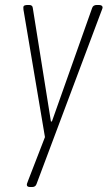

<svg xmlns="http://www.w3.org/2000/svg" viewBox="-20 -545 452 773"><path d="M102 208Q88 208 88 199Q88 195 90.5 189.5Q93 184 94 180L161 7L76 -497Q74 -505 74 -515Q74 -521 79 -523Q84 -525 91 -525H97Q111 -525 112 -513L185 -56H189L351 -513Q355 -525 370 -525H377Q393 -525 393 -515Q393 -512 390.5 -506Q388 -500 387 -497L127 196Q123 208 109 208Z"/></svg>

Font: Asap Condensed Condensed Thin
Style: Italic
Weight: 100
Width: 3
Italic angle: -6°
Designer: Pablo Cosgaya
Foundry: Omnibus-Type
Version: Version 3.001; ttfautohint (v1.8.4.7-5d5b)